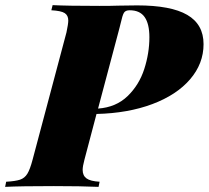

<svg xmlns="http://www.w3.org/2000/svg" viewBox="-68 -728 813 748"><path d="M261 -106Q254 -80 254 -66Q254 -44 269 -33Q284 -22 320 -20L316 0Q247 -3 142 -3Q12 -3 -48 0L-44 -20Q-8 -22 10 -28Q28 -34 38.5 -51Q49 -68 59 -106L191 -602Q198 -635 198 -648Q198 -668 184 -677Q170 -686 132 -688L137 -708Q195 -705 320 -705Q368 -705 392 -706L466 -707Q598 -707 661.5 -670Q725 -633 725 -556Q725 -480 672.5 -419Q620 -358 525.5 -322.5Q431 -287 308 -284ZM314 -305Q384 -310 429 -353.5Q474 -397 494 -459Q514 -521 514 -583Q514 -635 495.5 -661.5Q477 -688 437 -688Q421 -688 415 -678.5Q409 -669 402 -637Q400 -630 398 -621Q396 -612 393 -602Z"/></svg>

Font: Playfair Display SC Black
Style: Italic
Weight: 900
Italic angle: -14°
Designer: Claus Eggers Sørensen
Foundry: Claus Eggers Sørensen
Version: Version 1.200; ttfautohint (v1.6)